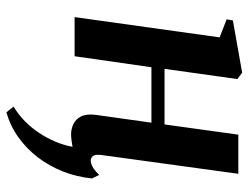

<svg xmlns="http://www.w3.org/2000/svg" viewBox="-108 -456 778 601"><g transform="rotate(90 280.5 -155.0)"><path d="M464.5 -82.5Q462.5 -64 468.2 -57.2Q474 -50.5 481 -50.5Q490.5 -50.5 501.5 -56.2Q512.5 -62 527 -77L538 -54.5Q533.5 -7.5 516.5 35.8Q499.5 79 472.2 114.8Q445 150.5 409.2 176Q373.5 201.5 331 213.5L313 191Q337.5 176.5 358.2 156.2Q379 136 395.2 111.5Q411.5 87 422.8 60.5Q434 34 439 6.5Q435 7.5 422 9.2Q409 11 400 11Q383.5 11 368 3.8Q352.5 -3.5 344 -20.2Q335.5 -37 339 -66L363.5 -240.5H190L155.5 0H33L96.5 -454L40 -476L43.5 -495.5L207 -524.5L227 -509.5L195 -281.5H369L401 -512.5H523.5Z"/></g></svg>

Font: Merriweather 120pt SemiBold
Style: Italic
Weight: 600
Italic angle: -7.8°
Version: Version 2.101